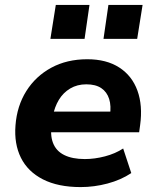

<svg xmlns="http://www.w3.org/2000/svg" viewBox="-20 -750 632 781"><path d="M308 11Q216 11 154.5 -20.5Q93 -52 65 -108.5Q37 -165 43 -240Q49 -319 87 -379.5Q125 -440 188.5 -474.5Q252 -509 335 -509Q413 -509 465 -475.5Q517 -442 539 -381.5Q561 -321 550 -241L546 -212H165L178 -296H442L427 -280Q433 -319 424 -347.5Q415 -376 392 -391.5Q369 -407 331 -407Q294 -407 265.5 -390Q237 -373 219.5 -344Q202 -315 195 -278L191 -249Q183 -202 195.5 -169Q208 -136 241 -119.5Q274 -103 325 -103Q365 -103 407 -114Q449 -125 481 -146L514 -46Q472 -18 417.5 -3.5Q363 11 308 11ZM401 -592 421 -730H560L538 -592ZM185 -592 207 -730H344L324 -592Z"/></svg>

Font: Nunito Sans 9pt ExtraBold
Style: Italic
Weight: 800
Italic angle: -9°
Version: Version 3.101;gftools[0.9.27]